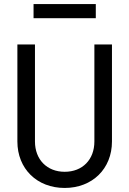

<svg xmlns="http://www.w3.org/2000/svg" viewBox="-20 -920 640 950"><path d="M534 -700H447V-220C447 -130 388 -70 300 -70C213 -70 153 -130 153 -220V-700H66V-220C66 -85 163 10 300 10C437 10 534 -85 534 -220ZM146 -830H454V-900H146Z"/></svg>

Font: CommitMonoNiceRocks
Style: Regular
Weight: 400
Monospace: yes
Designer: Eigil Nikolajsen
Foundry: Eigil Nikolajsen
Version: Version 1.143